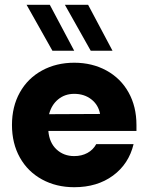

<svg xmlns="http://www.w3.org/2000/svg" viewBox="-20 -772 620 802"><path d="M290 -510Q365 -510 424.5 -477.5Q484 -445 517 -386Q550 -327 550 -250V-225H182Q186 -176 216 -148Q246 -120 290 -120Q321 -120 345 -133Q369 -146 382 -170H538Q518 -87 452 -38.5Q386 10 290 10Q215 10 155.5 -22.5Q96 -55 63 -114Q30 -173 30 -250Q30 -327 63 -386Q96 -445 155.5 -477.5Q215 -510 290 -510ZM398 -296Q391 -334 361.5 -357Q332 -380 290 -380Q251 -380 223 -357Q195 -334 185 -295ZM199 -560 91 -752H188L290 -560ZM359 -560 251 -752H348L450 -560Z"/></svg>

Font: Goli Bold
Style: Regular
Weight: 700
Designer: jaikishan Patel
Foundry: MagicType
Version: Version 1.000